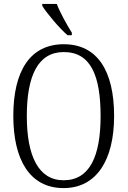

<svg xmlns="http://www.w3.org/2000/svg" viewBox="-20 -951 652 981"><path d="M325 -771H347V-784C323 -822 287 -886 270 -931H196V-921C217 -886 283 -807 325 -771ZM305 10C473 10 563 -133 563 -358C563 -591 476 -725 306 -725C133 -725 48 -587 48 -359C48 -135 132 10 305 10ZM305 -30C176 -30 117 -155 117 -358C117 -564 174 -685 306 -685C444 -685 494 -564 494 -358C494 -154 439 -30 305 -30Z"/></svg>

Font: Noto Serif Myanmar Condensed Light
Style: Regular
Weight: 300
Width: 3
Designer: Ben Mitchell and the Monotype Design Team
Foundry: Monotype Imaging Inc.
Version: Version 2.106